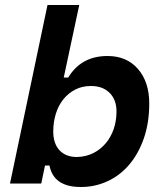

<svg xmlns="http://www.w3.org/2000/svg" viewBox="-20 -734 652 768"><path d="M297 -714 235 -424H253Q305 -510 410 -510Q487 -510 532 -458Q577 -406 577 -320Q577 -243 555.5 -181Q534 -119 497 -75.5Q460 -32 410 -9Q360 14 304 14Q271 14 248.5 7Q226 0 211.5 -12Q197 -24 189 -39.5Q181 -55 178 -72H160L145 0H20L170 -714ZM288 -106Q324 -107 353 -121.5Q382 -136 403 -161Q424 -186 435 -218.5Q446 -251 446 -288Q446 -335 418.5 -362.5Q391 -390 344 -390Q309 -390 281.5 -376Q254 -362 234 -337.5Q214 -313 203.5 -279.5Q193 -246 193 -208Q193 -160 218 -133Q243 -106 288 -106Z"/></svg>

Font: Space Mono
Style: Bold Italic
Weight: 700
Italic angle: -12°
Monospace: yes
Designer: Colophon Foundry / Benjamin Critton
Foundry: Colophon Foundry
Version: Version 1.000;PS 1.000;hotconv 1.0.81;makeotf.lib2.5.63406